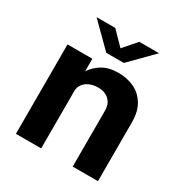

<svg xmlns="http://www.w3.org/2000/svg" viewBox="-168 -854 940 984"><g transform="rotate(30 302.0 -362.0)"><path d="M62.5 -529H209.5V-454.5Q231 -488.5 268.5 -511Q306 -533.5 363.5 -533.5Q414 -533.5 455.8 -514Q497.5 -494.5 522.8 -453Q548 -411.5 548 -349V0H398.5V-330.5Q398.5 -372 373.8 -394.2Q349 -416.5 310.5 -416.5Q285 -416.5 262.5 -407.8Q240 -399 226 -381.2Q212 -363.5 212 -338.5V0H62.5ZM121.5 -724.5H232L307.5 -647.5L374.5 -724.5H491.5L360 -591H256Z"/></g></svg>

Font: 1883 Sans
Style: Bold
Weight: 700
Designer: 1883 Sans project is a fork of Public Sans.
Version: Version 1.009